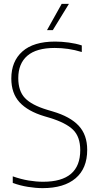

<svg xmlns="http://www.w3.org/2000/svg" viewBox="-20 -964 509 993"><path d="M200.5 9Q165.5 9 124.8 2.5Q84 -4 46 -18V-52Q88.5 -37 127.8 -30.5Q167 -24 203 -24Q395 -24 395 -187.5Q395 -256.5 358 -292.8Q321 -329 237.5 -354.5L209 -363Q124 -388.5 81.2 -435Q38.5 -481.5 38.5 -558Q38.5 -647 96 -698Q153.5 -749 265 -749Q298.5 -749 335.8 -744Q373 -739 403 -729V-695Q367 -706 332.5 -711Q298 -716 263 -716Q168 -716 121.2 -675.5Q74.5 -635 74.5 -560Q74.5 -493.5 109 -457Q143.5 -420.5 224.5 -396L253 -387.5Q343 -361 387 -313.8Q431 -266.5 431 -189Q431 -93 371 -42Q311 9 200.5 9ZM223 -808 299 -944H336.5L253 -808Z"/></svg>

Font: Encode Sans SmCnd Th
Style: Regular
Weight: 100
Width: 4
Designer: Multiple Designers
Foundry: Impallari Type
Version: Version 3.002; ttfautohint (v1.8.3) -l 8 -r 50 -G 200 -x 14 